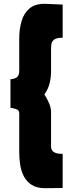

<svg xmlns="http://www.w3.org/2000/svg" viewBox="-20 -773 407 1008"><path d="M217 215Q174 215 147 198Q120 181 105.5 153Q91 125 86 92Q81 59 81 28V-179Q81 -195 64 -200.5Q47 -206 35 -207V-357Q54 -358 67.5 -366.5Q81 -375 81 -403V-571Q81 -618 92.5 -659.5Q104 -701 133 -727Q162 -753 214 -753L309 -749V-575Q285 -575 271.5 -569Q258 -563 253 -551.5Q248 -540 248 -522V-396Q248 -367 240.5 -336Q233 -305 213 -277Q227 -256 237.5 -231.5Q248 -207 248 -185V-2Q248 8 253.5 16.5Q259 25 272.5 30Q286 35 309 35V214Z"/></svg>

Font: Teachers ExtraBold
Style: Regular
Weight: 800
Designer: Alfredo Marco Pradil, Chank Diesel
Version: Version 1.001